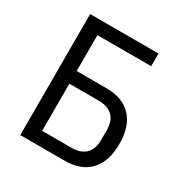

<svg xmlns="http://www.w3.org/2000/svg" viewBox="-162 -829 923 959"><g transform="rotate(30 300.0 -349.0)"><path d="M85 -698H479V-625H169V-418H341Q435 -418 485.5 -364Q536 -310 536 -209Q536 -108 485.5 -54Q435 0 341 0H85ZM339 -73Q389 -73 418 -99.5Q447 -126 447 -183V-235Q447 -292 418 -318.5Q389 -345 339 -345H169V-73Z"/></g></svg>

Font: IBM Plaex Mono
Style: Regular
Weight: 400
Designer: Mike Abbink, Paul van der Laan, Pieter van Rosmalen
Foundry: Bold Monday
Version: Version 2.003